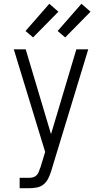

<svg xmlns="http://www.w3.org/2000/svg" viewBox="-20 -781 540 1016"><path d="M84 215V160H135Q145 160 155.5 157Q166 154 173.5 146.5Q181 139 185 129Q189 119 192 109L193 108L219 23L53 -520H116L250 -71L384 -520H447L257 104L251 124Q245 143 236 162Q227 181 211.5 194Q196 207 175.5 211Q155 215 135 215ZM325 -583 285 -617 411 -761 459 -719ZM155 -583 115 -617 241 -761 289 -719Z"/></svg>

Font: Iosevka SS18 Light
Style: Regular
Weight: 300
Monospace: yes
Designer: Belleve Invis
Foundry: Belleve Invis
Version: Version 25.1.1; ttfautohint (v1.8.4)